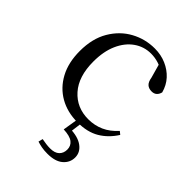

<svg xmlns="http://www.w3.org/2000/svg" viewBox="-221 -637 980 980"><g transform="rotate(45 269.0 -147.0)"><path d="M297 15Q224 15 168 -17Q112 -49 80 -108.5Q48 -168 48 -251Q48 -341 85 -403.5Q122 -466 181.5 -498.5Q241 -531 310 -531Q355 -531 393 -514.5Q431 -498 457.5 -469Q484 -440 495 -399Q486 -364 453 -364Q432 -364 419.5 -375.5Q407 -387 403 -413L378 -502L428 -462Q397 -482 370 -490.5Q343 -499 315 -499Q264 -499 223 -470Q182 -441 158.5 -388Q135 -335 135 -262Q135 -154 188 -94.5Q241 -35 325 -35Q370 -35 409 -52.5Q448 -70 481 -107L497 -94Q464 -42 416 -13.5Q368 15 297 15ZM273 90 288 -2H316L305 81L291 64Q351 65 383.5 89Q416 113 416 150Q416 187 387 212Q358 237 302 237Q278 237 259.5 233.5Q241 230 226 225L232 201Q248 204 263 206Q278 208 292 208Q326 208 342.5 192Q359 176 359 150Q359 123 339 107.5Q319 92 273 90Z"/></g></svg>

Font: Noto Serif SC
Style: Regular
Weight: 400
Designer: Ryoko NISHIZUKA 西塚涼子 (kana & ideographs); Frank Grießhammer (Latin, Greek & Cyrillic); Wenlong ZHANG 张文龙 (bopomofo); San
Foundry: Adobe
Version: Version 2.002-H1;hotconv 1.1.0;makeotfexe 2.6.0